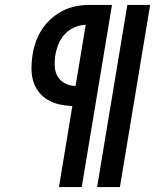

<svg xmlns="http://www.w3.org/2000/svg" viewBox="-20 -755 640 775"><path d="M372 0 494 -735H586L464 0ZM218 0 272 -327Q245 -328 220 -333.5Q195 -339 173.5 -351.5Q152 -364 136.5 -384Q121 -404 114 -428Q107 -452 107 -478.5Q107 -505 111 -531Q115 -558 124 -584.5Q133 -611 148.5 -635Q164 -659 185.5 -678.5Q207 -698 232.5 -711Q258 -724 285 -729.5Q312 -735 339 -735H432L310 0ZM285 -408 326 -655Q303 -654 280.5 -644.5Q258 -635 241.5 -617Q225 -599 216 -576.5Q207 -554 203 -531Q200 -509 201 -486.5Q202 -464 213 -446Q224 -428 243.5 -418Q263 -408 285 -408Z"/></svg>

Font: Iosevka Curly MdExObl
Style: Regular
Weight: 500
Width: 7
Italic angle: -9°
Monospace: yes
Designer: Belleve Invis
Foundry: Belleve Invis
Version: Version 11.1.0; ttfautohint (v1.8.3)